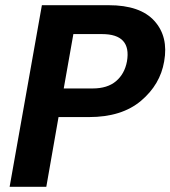

<svg xmlns="http://www.w3.org/2000/svg" viewBox="-20 -718 655 738"><path d="M225 -378H336Q393 -378 426 -406Q459 -434 468 -482Q486 -587 372 -587H262ZM611 -482Q596 -393 522 -330.5Q448 -268 322 -268H205L158 0H17L141 -698H398Q519 -698 573.5 -637.5Q628 -577 611 -482Z"/></svg>

Font: Poppins SemiBold
Style: Italic
Weight: 600
Italic angle: -10°
Designer: Ninad Kale (Devanagari), Jonny Pinhorn (Latin)
Foundry: Indian Type Foundry
Version: Version 3.200;PS 1.000;hotconv 16.6.54;makeotf.lib2.5.65590